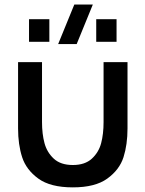

<svg xmlns="http://www.w3.org/2000/svg" viewBox="-20 -815 644 850"><path d="M60 -246.5V-540H166V-274.5Q166 -222 177 -181.2Q188 -140.5 218.2 -112.5Q248.5 -84.5 302.5 -84.5Q356 -84.5 386.5 -112.5Q417 -140.5 427.8 -181.2Q438.5 -222 438.5 -274.5V-540H544.5V-246.5Q544.5 -175 526.8 -119.2Q509 -63.5 455.2 -24.5Q401.5 14.5 302.5 14.5Q203 14.5 149.5 -24.5Q96 -63.5 78 -119.2Q60 -175 60 -246.5ZM319.5 -620H237.5L309 -795H391ZM406 -630V-730H496V-630ZM108.5 -630V-730H198.5V-630Z"/></svg>

Font: Vela Sans SemBd
Style: Regular
Weight: 600
Designer: Principal design: Mikhail Sharanda - project Manrope.
Design modification: Ravid Balaliev
Foundry: Mikhail Sharanda
Version: Version 1.001